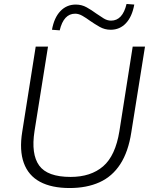

<svg xmlns="http://www.w3.org/2000/svg" viewBox="-20 -940 766 968"><path d="M331 8Q240 8 181.5 -23.5Q123 -55 100 -118.5Q77 -182 92 -275L160 -705H222L154 -279Q136 -163 177.5 -105.5Q219 -48 336 -48Q438 -48 500 -101.5Q562 -155 582 -279L649 -705H711L642 -273Q627 -175 586.5 -112.5Q546 -50 481.5 -21Q417 8 331 8ZM281 -787 242 -790Q253 -851 284.5 -884Q316 -917 362 -917Q392 -917 417 -903Q442 -889 465 -872Q485 -858 503 -847Q521 -836 540 -836Q598 -836 618 -920L657 -917Q646 -856 615 -823Q584 -790 538 -790Q508 -790 482.5 -804.5Q457 -819 434 -835Q415 -849 396 -860Q377 -871 359 -871Q301 -871 281 -787Z"/></svg>

Font: Mulish ExtraLight Light
Style: Italic
Weight: 300
Italic angle: -9°
Version: Version 3.603